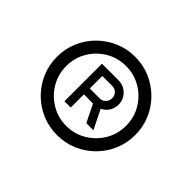

<svg xmlns="http://www.w3.org/2000/svg" viewBox="-108 -950 841 841"><g transform="rotate(45 312.5 -529.5)"><path d="M312.5 -287.5Q262.5 -287.5 218.5 -306.2Q174.5 -325 141 -358.5Q107.5 -392 88.8 -436Q70 -480 70 -530.5Q70 -580.5 88.8 -624.2Q107.5 -668 141 -701.2Q174.5 -734.5 218.5 -753.5Q262.5 -772.5 312.5 -772.5Q363 -772.5 406.8 -753.5Q450.5 -734.5 484 -701.2Q517.5 -668 536.2 -624.2Q555 -580.5 555 -530.5Q555 -480 536.2 -436Q517.5 -392 484 -358.5Q450.5 -325 406.8 -306.2Q363 -287.5 312.5 -287.5ZM313 -344.5Q364 -344.5 406 -369.8Q448 -395 473 -437Q498 -479 498 -530.5Q498 -581.5 473 -623.5Q448 -665.5 406 -690.5Q364 -715.5 313 -715.5Q261.5 -715.5 219.5 -690.5Q177.5 -665.5 152.5 -623.5Q127.5 -581.5 127.5 -530.5Q127.5 -479 152.5 -437Q177.5 -395 219.5 -369.8Q261.5 -344.5 313 -344.5ZM231 -415.5V-648H332.5Q365 -648 387 -626.2Q409 -604.5 409.5 -572.5Q409.5 -552 398.5 -533.2Q387.5 -514.5 366.5 -504.5L410.5 -415.5H366.5L326.5 -497H270V-415.5ZM270 -533.5H332.5Q347.5 -533.5 358.5 -544.8Q369.5 -556 369.5 -572.5Q369.5 -590 358.2 -600.5Q347 -611 332.5 -611H270Z"/></g></svg>

Font: Manrope ExtraLight
Style: Regular
Weight: 400
Version: Version 4.504